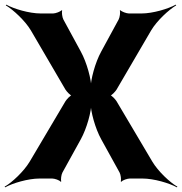

<svg xmlns="http://www.w3.org/2000/svg" viewBox="-74 -769 784 827"><path d="M274 -547 199 -685C194 -694 191 -717 194 -723L191 -725C187 -719 165 -711 155 -711H101C52 -711 -15 -731 -47 -749L-49 -746C-17 -727 34 -680 59 -638L208 -383C213 -375 230 -356 238 -356V-360C230 -360 213 -341 208 -333L54 -73C29 -31 -22 17 -54 35L-52 38C-20 20 47 0 96 0H151C161 0 183 7 187 14L190 12C187 5 190 -17 195 -26L274 -169C300 -216 320 -289 320 -329H316C316 -289 336 -216 362 -169L441 -26C446 -17 449 5 446 12L449 14C453 7 475 0 485 0H540C589 0 656 20 688 38L690 35C658 17 607 -31 582 -73L428 -333C423 -341 406 -360 398 -360V-356C406 -356 423 -375 428 -383L577 -638C602 -680 653 -727 685 -746L683 -749C651 -731 584 -711 536 -711H481C471 -711 449 -719 445 -725L442 -723C445 -717 442 -694 437 -685L362 -547C336 -500 316 -426 316 -385H320C320 -426 300 -500 274 -547Z"/></svg>

Font: Asimov
Style: Edge
Weight: 500
Designer: Google
Version: Version 2.000980: 2014